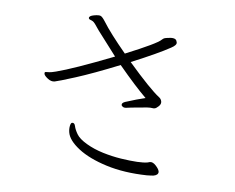

<svg xmlns="http://www.w3.org/2000/svg" viewBox="-54 -805 1107 904"><g transform="rotate(-5 500.0 -353.0)"><path d="M397 -731V-729Q397 -725 402.5 -722Q408 -719 414.5 -713.5Q421 -708 438 -668Q448 -647 504 -539Q303 -499 221 -493Q200 -492 200 -492Q191 -492 173 -495H171Q166 -495 166 -486.5Q166 -478 180 -462.5Q194 -447 210.5 -447Q227 -447 310.5 -458Q394 -469 527 -497Q589 -389 630 -332Q591 -330 532 -322Q515 -319 515 -309Q515 -304 521 -299Q527 -294 539 -294Q551 -294 598 -290Q618 -289 634 -287Q650 -285 656 -282.5Q662 -280 669 -280Q676 -280 689 -288.5Q702 -297 702 -309.5Q702 -322 693 -331Q655 -373 575 -507Q707 -536 771 -558Q799 -567 799 -580Q799 -585 798 -588Q795 -605 755 -605H745Q737 -604 730 -599Q708 -583 551 -549Q493 -650 470 -708Q461 -730 453.5 -735.5Q446 -741 422.5 -741Q399 -741 397 -731ZM613 -29Q576 -29 490 -58Q449 -72 408.5 -92.5Q368 -113 336.5 -140Q305 -167 296.5 -190Q288 -213 287.5 -229.5Q287 -246 275 -246Q269 -246 263.5 -232Q258 -218 258 -201Q258 -164 300 -117.5Q342 -71 420 -30.5Q498 10 604 31Q614 32 621.5 33.5Q629 35 635 35Q658 35 661 20V17Q661 6 649.5 -12Q638 -30 624 -30Z"/></g></svg>

Font: LXGW WenKai TC Light
Style: Regular
Weight: 300
Designer: LXGW / Fontworks Inc.
Foundry: LXGW / Fontworks Inc.
Version: Version 1.330